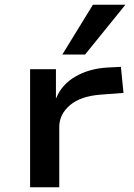

<svg xmlns="http://www.w3.org/2000/svg" viewBox="-20 -790 565 810"><path d="M107 0V-498H216V-376H217Q241 -434 298 -467Q355 -500 431 -505L490 -508L501 -398L408 -391Q321 -385 275.5 -346.5Q230 -308 230 -254V0ZM243 -560 372 -770H509L339 -560Z"/></svg>

Font: Nunito Sans 7pt Expanded SemiBold
Style: Regular
Weight: 600
Width: 7
Designer: Vernon Adams
Foundry: Vernon Adams
Version: Version 3.101;gftools[0.9.27]